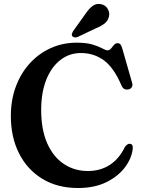

<svg xmlns="http://www.w3.org/2000/svg" viewBox="-20 -929 714 965"><path d="M647.5 -186Q644 -137.5 610.2 -91Q576.5 -44.5 516.2 -14.2Q456 16 372.5 16Q268.5 16 192.8 -30.2Q117 -76.5 75.8 -158Q34.5 -239.5 34.5 -346.5Q34.5 -425.5 59.2 -492.8Q84 -560 129 -609.8Q174 -659.5 234.5 -687Q295 -714.5 366 -714.5Q414.5 -714.5 445.5 -705Q476.5 -695.5 494 -685.8Q511.5 -676 521 -676Q530.5 -676 537.8 -685Q545 -694 552.8 -703Q560.5 -712 570.5 -712Q580 -712 585 -706.2Q590 -700.5 594.5 -685.5L644.5 -511Q648 -499.5 642.2 -490.5Q636.5 -481.5 624.5 -479.5Q601 -475 590.5 -499.5Q551.5 -590.5 501.2 -626.5Q451 -662.5 387 -662.5Q328 -662.5 282.8 -627Q237.5 -591.5 212.2 -527.2Q187 -463 187 -376.5Q187 -277.5 217.2 -209Q247.5 -140.5 300.8 -105Q354 -69.5 421.5 -69.5Q485 -69.5 532.2 -100.5Q579.5 -131.5 607.5 -190Q621.5 -209.5 635.5 -206Q648 -203.5 647.5 -186ZM407.5 -856.5Q425.5 -884 444.5 -898.5Q463.5 -913 488 -908Q510.5 -903 521.2 -884.8Q532 -866.5 528 -848Q523.5 -825.5 507 -812Q490.5 -798.5 463.5 -787.5L370 -743Q363.5 -740.5 356 -741Q348.5 -741.5 344 -746.5Q339.5 -752.5 341.5 -759Q343.5 -765.5 347.5 -772.5Z"/></svg>

Font: Fraunces 72pt S050 SemiBold
Style: Regular
Weight: 600
Version: Version 1.000; ttfautohint (v1.8.3)